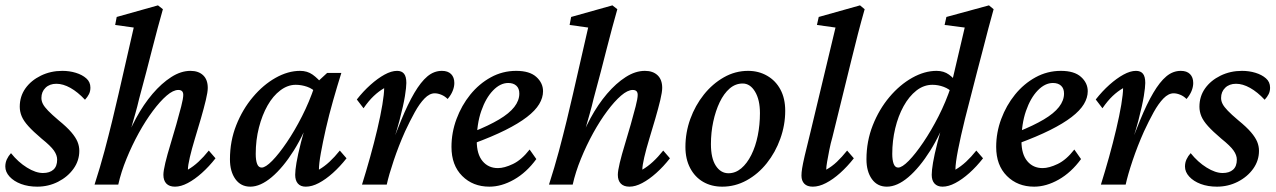

<svg xmlns="http://www.w3.org/2000/svg" viewBox="-23 -699 4833 727"><path d="M118.2 7.8Q84 7.8 56.6 -2.4Q29.3 -12.7 13.2 -30.3Q-2.9 -47.9 -2.9 -68.4Q-2.9 -83 2.9 -95.7Q8.8 -108.4 18.6 -119.1Q45.9 -85 79.1 -64.5Q112.3 -43.9 139.6 -43.9Q165 -43.9 179.2 -56.6Q193.4 -69.3 193.4 -94.7Q193.4 -111.3 181.2 -128.9Q168.9 -146.5 134.8 -173.8Q102.5 -201.2 84.5 -221.2Q66.4 -241.2 59.1 -258.8Q51.8 -276.4 51.8 -294.9Q51.8 -334 73.2 -364.3Q94.7 -394.5 131.8 -412.6Q168.9 -430.7 212.9 -430.7Q240.2 -430.7 264.2 -423.3Q288.1 -416 303.7 -402.3Q319.3 -388.7 319.3 -367.2Q319.3 -353.5 314 -342.8Q308.6 -332 298.8 -321.3Q271.5 -350.6 243.7 -366.2Q215.8 -381.8 190.4 -381.8Q165 -381.8 149.4 -366.7Q133.8 -351.6 133.8 -328.1Q133.8 -316.4 139.6 -305.2Q145.5 -293.9 159.2 -279.8Q172.9 -265.6 198.2 -244.1Q230.5 -217.8 247.1 -198.2Q263.7 -178.7 270.5 -162.1Q277.3 -145.5 277.3 -127.9Q277.3 -90.8 255.4 -60.1Q233.4 -29.3 196.8 -10.7Q160.2 7.8 118.2 7.8Z M503.9 -325.2Q497.1 -295.9 489.7 -270Q482.4 -244.1 473.6 -213.4Q464.8 -182.6 452.1 -142.6H444.3Q463.9 -199.2 492.2 -251.5Q520.5 -303.7 554.7 -343.8Q588.9 -383.8 625.5 -407.2Q662.1 -430.7 698.2 -430.7Q728.5 -430.7 746.1 -414.1Q763.7 -397.5 763.7 -366.2Q763.7 -350.6 756.3 -319.8Q749 -289.1 737.8 -250.5Q726.6 -211.9 714.8 -173.3Q703.1 -134.8 695.8 -103.5Q688.5 -72.3 688.5 -56.6Q709 -68.4 728.5 -86.4Q748 -104.5 767.6 -128.9L793 -99.6Q768.6 -68.4 741.2 -43.9Q713.9 -19.5 688 -5.9Q662.1 7.8 639.6 7.8Q618.2 7.8 606.9 -3.9Q595.7 -15.6 595.7 -37.1Q595.7 -51.8 603 -82.5Q610.4 -113.3 622.1 -151.4Q633.8 -189.5 644.5 -227.5Q655.3 -265.6 663.1 -295.9Q670.9 -326.2 670.9 -339.8Q670.9 -358.4 652.3 -358.4Q632.8 -358.4 607.9 -336.9Q583 -315.4 555.7 -278.8Q528.3 -242.2 502.4 -195.3Q476.6 -148.4 456.1 -98.1Q435.5 -47.9 424.8 0H335Q356.4 -66.4 372.6 -127Q388.7 -187.5 401.9 -241.7Q415 -295.9 425.8 -342.8L483.4 -594.7L413.1 -604.5L418.9 -634.8L575.2 -678.7L593.8 -664.1Q585 -632.8 574.2 -593.3Q563.5 -553.7 552.7 -511.2Q542 -468.8 531.2 -427.7Z M924.8 7.8Q888.7 7.8 868.2 -21Q847.7 -49.8 847.7 -95.7Q847.7 -165 871.6 -225.1Q895.5 -285.2 934.6 -331.5Q973.6 -377.9 1020.5 -404.3Q1067.4 -430.7 1113.3 -430.7Q1140.6 -430.7 1160.6 -416.5Q1180.7 -402.3 1201.2 -377L1176.8 -345.7Q1161.1 -363.3 1139.6 -370.6Q1118.2 -377.9 1096.7 -377.9Q1066.4 -377.9 1038.6 -356.9Q1010.7 -335.9 990.2 -299.8Q969.7 -263.7 957.5 -216.3Q945.3 -168.9 945.3 -116.2Q945.3 -91.8 950.7 -78.1Q956.1 -64.5 967.8 -64.5Q982.4 -64.5 1007.8 -90.3Q1033.2 -116.2 1063 -160.2Q1092.8 -204.1 1120.6 -258.8Q1148.4 -313.5 1168 -372.1L1179.7 -389.6L1215.8 -422.9H1269.5Q1253.9 -373 1238.3 -318.4Q1222.7 -263.7 1210.9 -211.9Q1199.2 -160.2 1191.9 -119.6Q1184.6 -79.1 1184.6 -56.6Q1205.1 -68.4 1224.6 -86.4Q1244.1 -104.5 1263.7 -128.9L1289.1 -99.6Q1264.6 -68.4 1237.3 -43.9Q1210 -19.5 1184.1 -5.9Q1158.2 7.8 1134.8 7.8Q1115.2 7.8 1105 -3.9Q1094.7 -15.6 1094.7 -37.1Q1094.7 -53.7 1099.6 -83Q1104.5 -112.3 1116.7 -160.2Q1128.9 -208 1150.4 -279.3H1160.2Q1129.9 -193.4 1089.4 -128.9Q1048.8 -64.5 1005.9 -28.3Q962.9 7.8 924.8 7.8Z M1623 -345.7Q1603.5 -345.7 1584.5 -326.2Q1565.4 -306.6 1547.4 -273.9Q1529.3 -241.2 1510.7 -201.2Q1486.3 -146.5 1467.8 -91.3Q1449.2 -36.1 1441.4 0H1347.7Q1363.3 -49.8 1378.4 -104Q1393.6 -158.2 1405.8 -210Q1418 -261.7 1424.8 -302.7Q1431.6 -343.8 1431.6 -365.2Q1411.1 -353.5 1392.1 -335.4Q1373 -317.4 1353.5 -289.1L1328.1 -322.3Q1352.5 -353.5 1379.9 -377.9Q1407.2 -402.3 1433.1 -416.5Q1459 -430.7 1480.5 -430.7Q1498 -430.7 1506.8 -419.9Q1515.6 -409.2 1515.6 -384.8Q1515.6 -369.1 1510.3 -335.4Q1504.9 -301.8 1489.7 -243.2Q1474.6 -184.6 1442.4 -95.7H1438.5Q1469.7 -179.7 1495.6 -242.7Q1521.5 -305.7 1545.9 -347.2Q1570.3 -388.7 1595.2 -409.7Q1620.1 -430.7 1650.4 -430.7Q1672.9 -430.7 1685.1 -418.5Q1697.3 -406.2 1697.3 -384.8Q1697.3 -370.1 1690.9 -354.5Q1684.6 -338.9 1671.9 -324.2Q1661.1 -335 1647.9 -340.3Q1634.8 -345.7 1623 -345.7Z M1830.1 7.8Q1767.6 7.8 1727.1 -32.7Q1686.5 -73.2 1686.5 -142.6Q1686.5 -197.3 1705.6 -248.5Q1724.6 -299.8 1757.8 -340.8Q1791 -381.8 1835.4 -406.2Q1879.9 -430.7 1931.6 -430.7Q1982.4 -430.7 2007.8 -407.7Q2033.2 -384.8 2033.2 -353.5Q2033.2 -329.1 2018.6 -304.7Q2003.9 -280.3 1972.2 -255.9Q1940.4 -231.4 1890.6 -206.5Q1840.8 -181.6 1769.5 -155.3V-200.2Q1828.1 -223.6 1866.7 -246.6Q1905.3 -269.5 1924.3 -293.9Q1943.4 -318.4 1943.4 -344.7Q1943.4 -364.3 1932.1 -374.5Q1920.9 -384.8 1901.4 -384.8Q1871.1 -384.8 1843.8 -356.4Q1816.4 -328.1 1799.3 -278.8Q1782.2 -229.5 1782.2 -165Q1782.2 -115.2 1804.2 -88.9Q1826.2 -62.5 1862.3 -62.5Q1886.7 -62.5 1919.4 -78.1Q1952.1 -93.8 1982.4 -132.8L2007.8 -96.7Q1970.7 -45.9 1923.3 -19Q1876 7.8 1830.1 7.8Z M2224.6 -325.2Q2217.8 -295.9 2210.4 -270Q2203.1 -244.1 2194.3 -213.4Q2185.5 -182.6 2172.9 -142.6H2165Q2184.6 -199.2 2212.9 -251.5Q2241.2 -303.7 2275.4 -343.8Q2309.6 -383.8 2346.2 -407.2Q2382.8 -430.7 2418.9 -430.7Q2449.2 -430.7 2466.8 -414.1Q2484.4 -397.5 2484.4 -366.2Q2484.4 -350.6 2477.1 -319.8Q2469.7 -289.1 2458.5 -250.5Q2447.3 -211.9 2435.5 -173.3Q2423.8 -134.8 2416.5 -103.5Q2409.2 -72.3 2409.2 -56.6Q2429.7 -68.4 2449.2 -86.4Q2468.8 -104.5 2488.3 -128.9L2513.7 -99.6Q2489.3 -68.4 2461.9 -43.9Q2434.6 -19.5 2408.7 -5.9Q2382.8 7.8 2360.4 7.8Q2338.9 7.8 2327.6 -3.9Q2316.4 -15.6 2316.4 -37.1Q2316.4 -51.8 2323.7 -82.5Q2331.1 -113.3 2342.8 -151.4Q2354.5 -189.5 2365.2 -227.5Q2376 -265.6 2383.8 -295.9Q2391.6 -326.2 2391.6 -339.8Q2391.6 -358.4 2373 -358.4Q2353.5 -358.4 2328.6 -336.9Q2303.7 -315.4 2276.4 -278.8Q2249 -242.2 2223.1 -195.3Q2197.3 -148.4 2176.8 -98.1Q2156.2 -47.9 2145.5 0H2055.7Q2077.1 -66.4 2093.3 -127Q2109.4 -187.5 2122.6 -241.7Q2135.7 -295.9 2146.5 -342.8L2204.1 -594.7L2133.8 -604.5L2139.6 -634.8L2295.9 -678.7L2314.5 -664.1Q2305.7 -632.8 2294.9 -593.3Q2284.2 -553.7 2273.4 -511.2Q2262.7 -468.8 2252 -427.7Z M2711.9 7.8Q2670.9 7.8 2639.6 -10.3Q2608.4 -28.3 2590.3 -62.5Q2572.3 -96.7 2572.3 -142.6Q2572.3 -197.3 2590.8 -248.5Q2609.4 -299.8 2642.1 -340.8Q2674.8 -381.8 2717.8 -406.2Q2760.7 -430.7 2809.6 -430.7Q2849.6 -430.7 2881.8 -412.1Q2914.1 -393.6 2932.1 -359.9Q2950.2 -326.2 2950.2 -279.3Q2950.2 -225.6 2931.6 -173.8Q2913.1 -122.1 2880.4 -81.1Q2847.7 -40 2804.2 -16.1Q2760.7 7.8 2711.9 7.8ZM2735.4 -43Q2761.7 -43 2783.7 -61.5Q2805.7 -80.1 2821.8 -112.3Q2837.9 -144.5 2846.2 -185.5Q2854.5 -226.6 2854.5 -270.5Q2854.5 -321.3 2835.9 -352.1Q2817.4 -382.8 2789.1 -382.8Q2761.7 -382.8 2739.7 -363.8Q2717.8 -344.7 2702.1 -312Q2686.5 -279.3 2677.7 -238.3Q2668.9 -197.3 2668.9 -153.3Q2668.9 -99.6 2687.5 -71.3Q2706.1 -43 2735.4 -43Z M3054.7 7.8Q3033.2 7.8 3022.5 -3.4Q3011.7 -14.6 3011.7 -34.2Q3011.7 -45.9 3014.2 -61.5Q3016.6 -77.1 3023.9 -108.9Q3031.2 -140.6 3045.9 -199.2L3140.6 -594.7L3070.3 -604.5L3077.1 -634.8L3233.4 -678.7L3251 -664.1Q3237.3 -616.2 3225.6 -570.8Q3213.9 -525.4 3201.2 -473.6L3128.9 -179.7Q3122.1 -156.2 3117.2 -131.3Q3112.3 -106.4 3108.9 -86.9Q3105.5 -67.4 3105.5 -56.6Q3127 -68.4 3146 -86.4Q3165 -104.5 3184.6 -128.9L3210 -99.6Q3185.5 -68.4 3158.2 -43.9Q3130.9 -19.5 3104.5 -5.9Q3078.1 7.8 3054.7 7.8Z M3335 7.8Q3298.8 7.8 3278.3 -21Q3257.8 -49.8 3257.8 -95.7Q3257.8 -164.1 3281.7 -224.6Q3305.7 -285.2 3344.7 -331.5Q3383.8 -377.9 3430.7 -404.3Q3477.5 -430.7 3523.4 -430.7Q3550.8 -430.7 3570.3 -416.5Q3589.8 -402.3 3608.4 -377L3586.9 -345.7Q3571.3 -362.3 3550.3 -370.1Q3529.3 -377.9 3507.8 -377.9Q3474.6 -377.9 3446.8 -356Q3418.9 -334 3398.4 -296.9Q3377.9 -259.8 3366.7 -212.9Q3355.5 -166 3355.5 -116.2Q3355.5 -92.8 3360.8 -78.6Q3366.2 -64.5 3377.9 -64.5Q3392.6 -64.5 3418 -90.3Q3443.4 -116.2 3473.1 -160.2Q3502.9 -204.1 3530.8 -258.8Q3558.6 -313.5 3578.1 -372.1L3582 -390.6L3629.9 -594.7L3553.7 -604.5L3560.5 -634.8L3721.7 -678.7L3739.3 -664.1Q3730.5 -632.8 3719.7 -592.3Q3709 -551.8 3698.2 -509.3Q3687.5 -466.8 3676.8 -427.7L3630.9 -249Q3614.3 -181.6 3604.5 -131.3Q3594.7 -81.1 3594.7 -56.6Q3615.2 -68.4 3634.8 -86.4Q3654.3 -104.5 3673.8 -128.9L3699.2 -99.6Q3674.8 -68.4 3647.5 -43.9Q3620.1 -19.5 3594.2 -5.9Q3568.4 7.8 3545.9 7.8Q3526.4 7.8 3515.6 -3.9Q3504.9 -15.6 3504.9 -37.1Q3504.9 -53.7 3509.8 -83Q3514.6 -112.3 3526.9 -160.2Q3539.1 -208 3560.5 -279.3H3570.3Q3540 -193.4 3499.5 -128.9Q3459 -64.5 3416.5 -28.3Q3374 7.8 3335 7.8Z M3892.6 7.8Q3830.1 7.8 3789.6 -32.7Q3749 -73.2 3749 -142.6Q3749 -197.3 3768.1 -248.5Q3787.1 -299.8 3820.3 -340.8Q3853.5 -381.8 3897.9 -406.2Q3942.4 -430.7 3994.1 -430.7Q4044.9 -430.7 4070.3 -407.7Q4095.7 -384.8 4095.7 -353.5Q4095.7 -329.1 4081.1 -304.7Q4066.4 -280.3 4034.7 -255.9Q4002.9 -231.4 3953.1 -206.5Q3903.3 -181.6 3832 -155.3V-200.2Q3890.6 -223.6 3929.2 -246.6Q3967.8 -269.5 3986.8 -293.9Q4005.9 -318.4 4005.9 -344.7Q4005.9 -364.3 3994.6 -374.5Q3983.4 -384.8 3963.9 -384.8Q3933.6 -384.8 3906.2 -356.4Q3878.9 -328.1 3861.8 -278.8Q3844.7 -229.5 3844.7 -165Q3844.7 -115.2 3866.7 -88.9Q3888.7 -62.5 3924.8 -62.5Q3949.2 -62.5 3981.9 -78.1Q4014.6 -93.8 4044.9 -132.8L4070.3 -96.7Q4033.2 -45.9 3985.8 -19Q3938.5 7.8 3892.6 7.8Z M4420.9 -345.7Q4401.4 -345.7 4382.3 -326.2Q4363.3 -306.6 4345.2 -273.9Q4327.1 -241.2 4308.6 -201.2Q4284.2 -146.5 4265.6 -91.3Q4247.1 -36.1 4239.3 0H4145.5Q4161.1 -49.8 4176.3 -104Q4191.4 -158.2 4203.6 -210Q4215.8 -261.7 4222.7 -302.7Q4229.5 -343.8 4229.5 -365.2Q4209 -353.5 4189.9 -335.4Q4170.9 -317.4 4151.4 -289.1L4126 -322.3Q4150.4 -353.5 4177.7 -377.9Q4205.1 -402.3 4231 -416.5Q4256.8 -430.7 4278.3 -430.7Q4295.9 -430.7 4304.7 -419.9Q4313.5 -409.2 4313.5 -384.8Q4313.5 -369.1 4308.1 -335.4Q4302.7 -301.8 4287.6 -243.2Q4272.5 -184.6 4240.2 -95.7H4236.3Q4267.6 -179.7 4293.5 -242.7Q4319.3 -305.7 4343.8 -347.2Q4368.2 -388.7 4393.1 -409.7Q4418 -430.7 4448.2 -430.7Q4470.7 -430.7 4482.9 -418.5Q4495.1 -406.2 4495.1 -384.8Q4495.1 -370.1 4488.8 -354.5Q4482.4 -338.9 4469.7 -324.2Q4459 -335 4445.8 -340.3Q4432.6 -345.7 4420.9 -345.7Z M4585 7.8Q4550.8 7.8 4523.4 -2.4Q4496.1 -12.7 4480 -30.3Q4463.9 -47.9 4463.9 -68.4Q4463.9 -83 4469.7 -95.7Q4475.6 -108.4 4485.4 -119.1Q4512.7 -85 4545.9 -64.5Q4579.1 -43.9 4606.4 -43.9Q4631.8 -43.9 4646 -56.6Q4660.2 -69.3 4660.2 -94.7Q4660.2 -111.3 4647.9 -128.9Q4635.7 -146.5 4601.6 -173.8Q4569.3 -201.2 4551.3 -221.2Q4533.2 -241.2 4525.9 -258.8Q4518.6 -276.4 4518.6 -294.9Q4518.6 -334 4540 -364.3Q4561.5 -394.5 4598.6 -412.6Q4635.7 -430.7 4679.7 -430.7Q4707 -430.7 4731 -423.3Q4754.9 -416 4770.5 -402.3Q4786.1 -388.7 4786.1 -367.2Q4786.1 -353.5 4780.8 -342.8Q4775.4 -332 4765.6 -321.3Q4738.3 -350.6 4710.4 -366.2Q4682.6 -381.8 4657.2 -381.8Q4631.8 -381.8 4616.2 -366.7Q4600.6 -351.6 4600.6 -328.1Q4600.6 -316.4 4606.4 -305.2Q4612.3 -293.9 4626 -279.8Q4639.6 -265.6 4665 -244.1Q4697.3 -217.8 4713.9 -198.2Q4730.5 -178.7 4737.3 -162.1Q4744.1 -145.5 4744.1 -127.9Q4744.1 -90.8 4722.2 -60.1Q4700.2 -29.3 4663.6 -10.7Q4627 7.8 4585 7.8Z"/></svg>

Font: Crimson Pro Medium
Style: Italic
Weight: 500
Italic angle: -12°
Designer: Jacques Le Bailly
Foundry: Baron von Fonthausen
Version: Version 1.003